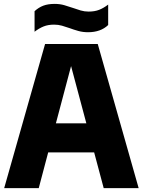

<svg xmlns="http://www.w3.org/2000/svg" viewBox="-20 -966 734 986"><path d="M1.5 0 211.5 -740H482L692 0H512.5L463.5 -183.5H227.5L179 0ZM267 -332.5H423.5L345 -626.5ZM432 -800.5Q405.5 -800.5 382.2 -807Q359 -813.5 337.5 -821.5Q318 -828.5 298.5 -834Q279 -839.5 258 -839.5Q227 -839.5 204 -830.2Q181 -821 157.5 -803V-908.5Q178 -927.5 202.2 -936.8Q226.5 -946 261 -946Q287.5 -946 310.8 -939.2Q334 -932.5 355.5 -925Q375 -918 394.5 -912.2Q414 -906.5 435 -906.5Q466 -906.5 489 -915.5Q512 -924.5 535.5 -942.5V-837.5Q497 -800.5 432 -800.5Z"/></svg>

Font: Encode Sans SemiCondensed SemiCondensed ExtraBold
Style: Regular
Weight: 800
Width: 4
Designer: Multiple Designers
Foundry: Impallari Type
Version: Version 3.000; ttfautohint (v1.8.3) -l 8 -r 50 -G 200 -x 14 